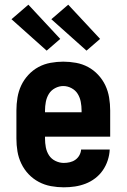

<svg xmlns="http://www.w3.org/2000/svg" viewBox="-20 -791 540 819"><path d="M252 8Q225 8 197.5 3Q170 -2 145.5 -15Q121 -28 102 -48Q83 -68 71 -93Q59 -118 54.5 -145Q50 -172 50 -200V-320Q50 -347 54.5 -374.5Q59 -402 70.5 -426.5Q82 -451 101 -471.5Q120 -492 144 -505Q168 -518 195.5 -523Q223 -528 250 -528Q277 -528 304.5 -523Q332 -518 356 -505Q380 -492 399 -471.5Q418 -451 429.5 -426.5Q441 -402 445.5 -374.5Q450 -347 450 -320V-208H172V-200Q172 -181 175.5 -162.5Q179 -144 189 -128.5Q199 -113 216.5 -104.5Q234 -96 252 -96Q265 -96 278 -99Q291 -102 301.5 -109.5Q312 -117 318.5 -128.5Q325 -140 326 -153H448Q447 -130 439.5 -107Q432 -84 418.5 -64.5Q405 -45 386 -30.5Q367 -16 345 -7.5Q323 1 299.5 4.5Q276 8 252 8ZM172 -312H328V-320Q328 -338 324.5 -356.5Q321 -375 311.5 -390.5Q302 -406 285 -415Q268 -424 250 -424Q232 -424 215 -415Q198 -406 188.5 -390.5Q179 -375 175.5 -356.5Q172 -338 172 -320ZM349 -575 199 -709 271 -771 407 -625ZM179 -575 29 -709 101 -771 237 -625Z"/></svg>

Font: Iosevka SS04 Extrabold
Style: Regular
Weight: 800
Monospace: yes
Designer: Belleve Invis
Foundry: Belleve Invis
Version: Version 19.0.0; ttfautohint (v1.8.4)